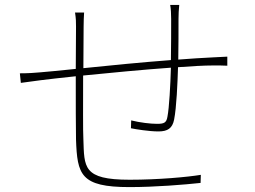

<svg xmlns="http://www.w3.org/2000/svg" viewBox="-20 -771 1040 783"><path d="M674 -751C677 -736 678 -713 678 -694C678 -650 678 -581 677 -526C558 -517 426 -504 320 -493L321 -662C321 -681 322 -707 323 -720H286C290 -694 290 -681 290 -662L289 -490C227 -484 175 -478 144 -476C123 -474 95 -472 61 -472L65 -433C93 -437 117 -440 147 -444C180 -448 230 -454 289 -460C289 -356 289 -244 290 -202C295 -59 308 -8 508 -8C613 -8 733 -18 798 -25L799 -58C745 -49 626 -38 509 -38C317 -38 324 -89 320 -204C318 -237 319 -351 319 -463C429 -474 564 -487 677 -495C675 -424 670 -332 663 -296C659 -270 649 -266 620 -266C594 -266 551 -271 515 -280L514 -248C533 -244 588 -235 626 -235C664 -235 683 -248 690 -283C700 -333 704 -433 706 -497C762 -501 811 -504 848 -504C871 -504 894 -504 907 -503V-540C890 -539 872 -538 848 -537C806 -535 758 -532 707 -528C708 -578 708 -646 708 -694C708 -711 709 -734 711 -751Z"/></svg>

Font: Noto Sans CJK Thin
Style: Regular
Weight: 100
Designer: Ryoko NISHIZUKA (kana & ideographs); Paul D. Hunt (Latin, Greek & Cyrillic); Wenlong ZHANG (bopomofo); Sandoll Communica
Foundry: Adobe Systems Incorporated
Version: Version 1.000;PS 1;hotconv 1.0.78;makeotf.lib2.5.61930